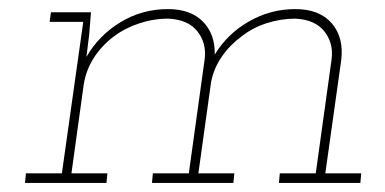

<svg xmlns="http://www.w3.org/2000/svg" viewBox="-20 -402 847 422"><path d="M595 -21 593 0H772L774 -21H695L730 -270Q736 -320 709 -351Q682 -382 629 -382Q574 -382 526.5 -354.5Q479 -327 452 -282Q453 -327 426 -354.5Q399 -382 349 -382Q292 -382 244.5 -353Q197 -324 170 -277Q172 -291 173 -301.5Q174 -312 176 -326L180 -375H92L89 -354H163L116 -21H37L35 0H214L216 -21H137L164 -216Q169 -248 186 -274.5Q203 -301 229 -321Q254 -340 285.5 -350.5Q317 -361 350 -361Q393 -359 413.5 -333.5Q434 -308 430 -273L395 -21H316L314 0H493L495 -21H416L444 -222Q450 -252 467.5 -277.5Q485 -303 511 -322Q535 -341 566 -351Q597 -361 629 -361Q672 -359 692.5 -333.5Q713 -308 709 -273L674 -21Z"/></svg>

Font: Josefin Slab ExtraLight
Style: Italic
Weight: 250
Italic angle: -12°
Designer: Santiago Orozco
Foundry: Typemade
Version: Version 2.100